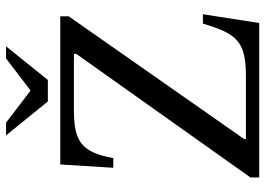

<svg xmlns="http://www.w3.org/2000/svg" viewBox="-141 -735 876 634"><g transform="rotate(-90 297.0 -418.0)"><path d="M567 -186H536C503 -75 478 -44 364 -44H155V-50L560 -629V-657H71L60 -482H92C112 -593 152 -612 255 -612H436V-604L28 -29V0H538ZM167 -836 279 -698H350L461 -836H421L315 -755L209 -836Z"/></g></svg>

Font: STIX Two Math
Style: Regular
Weight: 400
Designer: Ross Mills, John Hudson & Paul Hanslow, Tiro Typeworks Ltd; with portions MicroPress Inc., with additions and correction
Foundry: Tiro Typeworks Ltd
Version: Version 2.02 b142